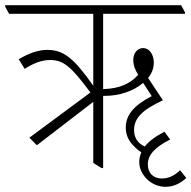

<svg xmlns="http://www.w3.org/2000/svg" viewBox="-44 -642 737 739"><path d="M98 -83 315 -250V-15L347 5H353V-273C355 -273 357 -273 360 -273C416 -273 471 -292 507 -323L540 -272C471 -236 440 -200 440 -150C440 -123 452 -98 471 -80C479 -71 489 -63 500 -56C495 -44 492 -32 492 -18C492 8 505 32 524 50C542 66 566 77 593 77C623 77 649 65 673 43L649 13C628 34 605 45 579 45C546 45 525 24 525 -9C525 -45 551 -75 611 -105L589 -135C554 -117 529 -98 513 -78C486 -91 472 -112 472 -141C472 -187 503 -219 583 -256L526 -342C540 -359 548 -379 548 -401C548 -432 531 -457 507 -457C485 -457 469 -438 469 -411C469 -391 476 -373 488 -354C457 -320 417 -301 353 -299V-589H668V-595L653 -622H-24V-616L-9 -589H315V-312C240 -419 200 -450 138 -450C103 -450 67 -437 28 -414L51 -377C87 -400 118 -411 149 -411C200 -411 229 -387 304 -286L69 -112Z"/></svg>

Font: Noto Serif Devanagari Condensed ExtraLight
Style: Regular
Weight: 200
Width: 3
Designer: Universal Thirst, Indian Type Foundry and the Monotype Design Team
Foundry: Monotype Imaging Inc.
Version: Version 2.004